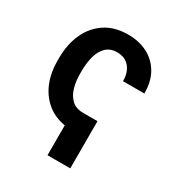

<svg xmlns="http://www.w3.org/2000/svg" viewBox="-173 -672 909 971"><g transform="rotate(30 281.5 -186.5)"><path d="M378.6 180H245.7V5.7Q181.8 -5.3 138.3 -42.6Q94.8 -79.9 72.6 -135.3Q50.4 -190.7 50.4 -256.4V-274.9Q50.4 -354 78.5 -416.7Q106.5 -479.4 161.2 -516Q215.9 -552.6 295.1 -552.6Q360.1 -552.6 409.4 -526.6Q458.8 -500.7 486.5 -452.1Q513.8 -404.1 513.8 -337V-335.2H389.2Q389.2 -386 363.6 -416.5Q338.1 -447.1 291.9 -447.1Q250.7 -447.1 226.6 -422.9Q202.4 -398.8 192.3 -359.6Q182.2 -320.3 182.2 -274.9V-256.4Q182.2 -216.6 192.5 -179.7Q202.8 -142.8 227.5 -119.1Q252.1 -95.5 295.8 -95.5H378.6Z"/></g></svg>

Font: Linik Sans SemiBold
Style: Regular
Weight: 600
Designer: Rasmus Andersson (font), Cristiano Sobral (main changes)
Foundry: rsms
Version: Version 3.018;June 1, 2022;FontCreator 14.0.0.2814 64-bit; t